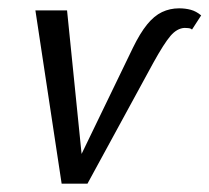

<svg xmlns="http://www.w3.org/2000/svg" viewBox="-20 -441 503 461"><path d="M128 0 65 -416H141L181 -21L152 -22L299 -326Q316 -361 333 -382Q350 -403 369 -412Q388 -421 410 -421Q425 -421 438 -417.5Q451 -414 463 -404L441 -370Q438 -373 432 -373.5Q426 -374 423 -374Q405 -373 389.5 -355Q374 -337 348 -290L190 0Z"/></svg>

Font: Ysabeau Infant Medium
Style: Italic
Weight: 500
Italic angle: -12°
Designer: Christian Thalmann (Catharsis Fonts)
Version: Version 2.001;gftools[0.9.30]; featfreeze: ss01,ss02,lnum